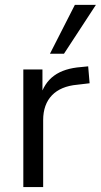

<svg xmlns="http://www.w3.org/2000/svg" viewBox="-20 -758 409 778"><path d="M74.5 0H154.9V-271.6C154.9 -355.9 203.9 -406.9 293.1 -414.7L343.1 -420.6L337.3 -489.2L308.8 -486.3C217.6 -479.4 163.7 -441.2 142.2 -363.7H152V-476.5H74.5ZM182.4 -540.2H239.2L368.6 -738.2H283.3Z"/></svg>

Font: LL Pando Sans
Style: Regular
Weight: 400
Designer: Joshua Smith
Foundry: Joshua Smith
Version: Version 1.000;Glyphs 3.2.1 (3258)